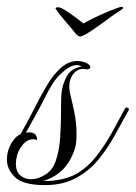

<svg xmlns="http://www.w3.org/2000/svg" viewBox="-30 -527 394 557"><path d="M317 -506Q322 -508 325 -506.5Q328 -505 327 -503Q326 -501 310.5 -491Q295 -481 282 -471Q254 -450 232.5 -436Q211 -422 203 -421Q196 -421 187.5 -432Q179 -443 165 -459Q160 -465 151.5 -475Q143 -485 137 -493.5Q131 -502 131 -503Q133 -506 139 -506Q147 -506 169 -491Q191 -476 212 -459Q228 -468 249 -478Q270 -488 288.5 -495.5Q307 -503 317 -506ZM101 10Q37 10 13.5 -13Q-10 -36 -10 -64Q-10 -90 3 -111.5Q16 -133 29 -137Q38 -153 48.5 -172Q59 -191 68 -209Q86 -245 105 -277.5Q124 -310 146.5 -330Q169 -350 194 -350Q206 -350 219 -345Q232 -339 232 -333Q232 -329 228 -327Q224 -325 219 -326Q201 -331 186 -316Q171 -301 171 -275Q171 -271 171.5 -266.5Q172 -262 173 -257Q179 -233 185.5 -202Q192 -171 192 -139Q192 -127 191 -115Q190 -103 186 -92Q173 -55 150.5 -33.5Q128 -12 96 -2Q120 -1 146.5 -6.5Q173 -12 192 -23Q225 -42 250.5 -75Q276 -108 296 -144.5Q316 -181 332 -211Q333 -215 338 -215Q341 -215 343 -212.5Q345 -210 343 -207Q323 -170 302 -132.5Q281 -95 255 -63.5Q229 -32 193 -12Q154 10 101 10ZM60 -7Q80 -7 101 -20Q122 -33 131 -58Q142 -89 144.5 -127.5Q147 -166 147 -200Q147 -234 148 -252Q150 -280 163 -304.5Q176 -329 207 -334Q200 -338 193 -338Q176 -338 158 -323Q140 -308 131 -296Q117 -277 104 -251Q91 -225 75 -196L45 -142Q48 -143 54 -143Q70 -143 74.5 -134Q79 -125 77 -121Q74 -122 71.5 -122.5Q69 -123 67 -123Q50 -123 37.5 -109Q25 -95 20 -78Q18 -71 17 -64.5Q16 -58 16 -53Q16 -29 29 -18Q42 -7 60 -7Z"/></svg>

Font: Mea Culpa
Style: Regular
Weight: 400
Designer: Robert E. Leuschke
Foundry: Robert E. Leuschke
Version: Version 1.010; ttfautohint (v1.8.3)